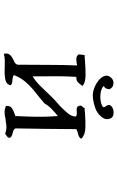

<svg xmlns="http://www.w3.org/2000/svg" viewBox="182 -848 635 1040"><g transform="rotate(90 500.0 -328.5)"><path d="M732 -451Q726 -438 709.5 -434.5Q693 -431 680 -424Q679 -339 678.5 -255.5Q678 -172 676 -94Q681 -85 691 -82Q701 -79 711.5 -76Q722 -73 727 -64Q727 -56 723.5 -52.5Q720 -49 716 -46Q713 -45 710.5 -43Q708 -41 706 -38Q683 -47 662 -45Q641 -43 622 -40Q619 -39 615.5 -38.5Q612 -38 609 -37Q595 -35 581.5 -35.5Q568 -36 554 -43Q553 -67 567 -75.5Q581 -84 598 -90Q600 -91 603 -92Q606 -93 609 -94Q612 -150 613 -208Q614 -266 609 -324Q589 -308 571 -290.5Q553 -273 539 -250Q511 -226 481 -202.5Q451 -179 426.5 -151.5Q402 -124 387 -86Q394 -80 404.5 -79Q415 -78 426 -76.5Q437 -75 442 -68Q439 -50 423.5 -43.5Q408 -37 386 -36Q377 -35 367 -35.5Q357 -36 346 -36Q327 -37 307.5 -36.5Q288 -36 272 -31Q268 -50 274 -59.5Q280 -69 290 -75Q301 -82 314 -87.5Q327 -93 331 -106Q332 -201 332 -279Q332 -357 335 -428Q332 -428 329 -427.5Q326 -427 324 -426Q308 -424 297 -424Q286 -424 275 -436Q276 -450 277 -456Q278 -462 279 -469Q287 -469 295.5 -469.5Q304 -470 313 -471Q349 -474 387 -474Q425 -474 446 -458Q445 -456 442 -452Q435 -441 425.5 -432Q416 -423 397 -424Q394 -381 393.5 -328Q393 -275 394 -231Q394 -219 394 -207.5Q394 -196 394 -187Q425 -206 453 -236Q481 -266 509 -294Q523 -308 539 -321.5Q555 -335 569 -350Q583 -364 597 -381.5Q611 -399 612 -421Q607 -426 599 -426.5Q591 -427 583 -426Q573 -425 565 -427Q557 -429 554 -439Q551 -447 553.5 -451Q556 -455 559 -458Q561 -460 563 -462.5Q565 -465 565 -469Q572 -469 579.5 -469.5Q587 -470 595 -471Q634 -474 672.5 -473Q711 -472 732 -451ZM624 -603Q629 -587 621.5 -572.5Q614 -558 601.5 -547.5Q589 -537 579 -532Q567 -526 542 -519.5Q517 -513 497 -513Q476 -513 451.5 -523.5Q427 -534 410 -550Q395 -564 391 -580.5Q387 -597 402 -613Q415 -627 435 -625Q455 -623 464 -603Q462 -578 446 -573Q456 -561 479 -556.5Q502 -552 525.5 -555.5Q549 -559 561 -569Q561 -575 559 -579Q557 -583 555 -586Q552 -589 550 -593.5Q548 -598 550 -606Q556 -618 572 -623Q588 -628 604 -624Q620 -620 624 -603Z"/></g></svg>

Font: Yuji Mai
Style: Regular
Weight: 400
Designer: Kataoka Yuji
Foundry: Kinuta Font Factory
Version: Version 3.002